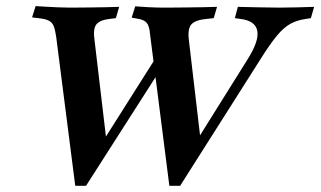

<svg xmlns="http://www.w3.org/2000/svg" viewBox="-20 -593 1030 617"><path d="M524.2 4 462.9 -477.4Q461.3 -497.6 457.3 -508.9Q453.2 -520.2 444.8 -525.4Q436.3 -530.6 421 -533.1L403.2 -536.3L414.5 -572.6Q432.3 -571 458.5 -569.8Q484.7 -568.5 509.7 -568.5H512.1H515.3Q543.5 -568.5 573.8 -569Q604 -569.4 631.5 -569.8Q658.9 -570.2 677.4 -571L666.9 -534.7L644.4 -532.3Q608.1 -529 595.2 -514.9Q582.3 -500.8 587.1 -462.9L625.8 -133.1L585.5 -98.4L774.2 -400Q812.9 -460.5 806.9 -493.5Q800.8 -526.6 751.6 -532.3L734.7 -534.7L744.4 -571Q779.8 -570.2 813.3 -569.4Q846.8 -568.5 878.2 -568.5Q908.9 -568.5 936.7 -569.4Q964.5 -570.2 989.5 -571L979 -534.7L963.7 -532.3Q933.9 -528.2 912.5 -516.1Q891.1 -504 869.8 -478.2Q848.4 -452.4 819.4 -406.5L558.9 4ZM221.8 4 160.5 -475Q157.3 -496.8 152.8 -508.5Q148.4 -520.2 138.3 -525.8Q128.2 -531.5 109.7 -533.9L83.1 -537.1L94.4 -573.4Q109.7 -572.6 128.2 -571.4Q146.8 -570.2 167.3 -569.4Q187.9 -568.5 205.6 -568.5H208.9H212.1Q238.7 -568.5 266.9 -569Q295.2 -569.4 320.6 -569.8Q346 -570.2 362.9 -571L352.4 -534.7L333.1 -532.3Q301.6 -529 289.9 -514.9Q278.2 -500.8 283.9 -462.9L323.4 -129L281.5 -92.7L519.4 -468.5L527.4 -419.4L256.5 4Z"/></svg>

Font: Playfair 9pt
Style: Bold Italic
Weight: 700
Italic angle: -15.6°
Designer: Claus Eggers Sørensen
Foundry: Claus Eggers Sørensen
Version: Version 2.203